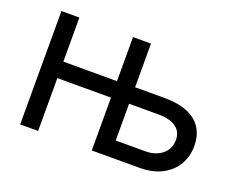

<svg xmlns="http://www.w3.org/2000/svg" viewBox="-90 -687 1042 844"><g transform="rotate(20 430.5 -265.0)"><path d="M67.4 -530.3H151.4V-324.2H444.3V-247.1H151.4V0H67.4ZM819.3 -171.9Q819.3 -124 796.9 -85Q774.4 -45.9 730.5 -22.9Q686.5 0 626 0H402.3V-530.3H486.3V-77.1H626Q657.2 -77.1 682.1 -88.9Q707 -100.6 720.7 -121.1Q734.4 -141.6 734.4 -168Q734.4 -209 705.1 -229Q675.8 -249 626 -249H473.6V-326.2H626Q688.5 -326.2 731.9 -308.1Q775.4 -290 797.4 -255.4Q819.3 -220.7 819.3 -171.9Z"/></g></svg>

Font: Pretendard Std Variable
Style: Regular
Weight: 400
Designer: Base glyphs from Inter by Rasmus Andersson; Hangeul glyphs from Noto Sans CJK(Source Han Sans) by Jang Soo-young and Kan
Foundry: Kil Hyung-jin
Version: Version 1.309;Glyphs 3.2 (3225)